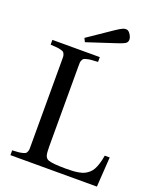

<svg xmlns="http://www.w3.org/2000/svg" viewBox="-161 -987 890 1083"><g transform="rotate(20 284.0 -445.5)"><path d="M201.2 -764.2 346.2 -862.8Q373 -880.9 386.2 -886.5Q399.4 -892.1 411.1 -890.1Q422.9 -887.7 433.6 -870.1Q444.3 -852.5 442.9 -837.9Q441.4 -824.2 429.2 -816.7Q417 -809.1 381.8 -797.9L211.9 -742.2ZM35.2 0V-28.8Q60.5 -30.3 72.8 -31.2Q85 -32.2 97.2 -35.6Q109.4 -39.1 113.3 -41.7Q117.2 -44.4 120.8 -52.7Q124.5 -61 124.8 -68.6Q125 -76.2 125 -92.8V-599.1Q125 -615.7 124.8 -623.3Q124.5 -630.9 120.8 -639.2Q117.2 -647.5 113.3 -650.1Q109.4 -652.8 97.2 -656.2Q85 -659.7 72.8 -660.6Q60.5 -661.6 35.2 -663.1V-691.9H319.8V-663.1Q293 -661.6 280.3 -660.6Q267.6 -659.7 254.2 -656.2Q240.7 -652.8 236.8 -650.1Q232.9 -647.5 228.8 -639.2Q224.6 -630.9 224.4 -623Q224.1 -615.2 224.1 -599.1V-120.1Q224.1 -82 229 -66.7Q233.9 -51.3 249 -44.9Q275.4 -35.2 356 -35.2Q380.9 -35.2 398.2 -36.4Q415.5 -37.6 433.8 -41Q452.1 -44.4 464.8 -50.8Q477.5 -57.1 489.7 -67.6Q502 -78.1 510.3 -93.5Q518.6 -108.9 525.1 -130.1Q531.7 -151.4 536.1 -179.2H565.9L554.2 0Z"/></g></svg>

Font: Heuristica
Style: Regular
Weight: 400
Version: Version 1.0.2